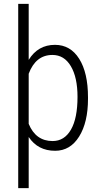

<svg xmlns="http://www.w3.org/2000/svg" viewBox="-20 -770 534 993"><path d="M435.1 -258.8Q435.1 -137.2 389.2 -63.7Q343.3 9.8 265.1 9.8Q175.8 9.8 128.4 -61.5V203.1H74.2V-750H128.4V-460.4Q176.3 -538.1 264.2 -538.1Q344.2 -538.1 389.6 -465.8Q435.1 -393.6 435.1 -266.6ZM380.9 -269Q380.9 -369.6 346.4 -427.7Q312 -485.8 251 -485.8Q165 -485.8 128.4 -388.7V-129.4Q165 -40.5 252 -40.5Q313 -40.5 346.9 -99.4Q380.9 -158.2 380.9 -269Z"/></svg>

Font: TypoPRO Roboto
Style: Regular
Weight: 300
Designer: Google
Version: Version 2.136; 2016